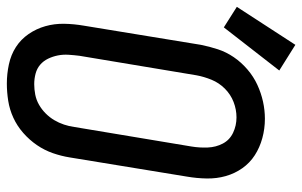

<svg xmlns="http://www.w3.org/2000/svg" viewBox="-202 -694 883 561"><g transform="rotate(90 239.5 -413.5)"><path d="M203 8Q175 8 147 2Q119 -4 96.5 -18.5Q74 -33 58.5 -55.5Q43 -78 35.5 -104.5Q28 -131 28.5 -159.5Q29 -188 34 -217L90 -559Q95 -584 103 -608.5Q111 -633 126 -655Q141 -677 162 -695Q183 -713 207 -724Q231 -735 256 -740.5Q281 -746 306 -746Q335 -746 362.5 -738.5Q390 -731 412.5 -716.5Q435 -702 450.5 -680Q466 -658 473.5 -631.5Q481 -605 480.5 -576Q480 -547 475 -518L419 -176Q415 -151 406.5 -126.5Q398 -102 383 -80Q368 -58 347.5 -40Q327 -22 303 -11Q279 0 253.5 4Q228 8 203 8ZM205 -72Q220 -72 235.5 -75Q251 -78 265 -86Q279 -94 290.5 -105.5Q302 -117 310 -130.5Q318 -144 323 -159Q328 -174 330 -189L387 -531Q391 -555 390 -579Q389 -603 378.5 -623Q368 -643 347 -653Q326 -663 302 -663Q279 -663 257 -654.5Q235 -646 218 -629Q201 -612 192 -590Q183 -568 179 -546L122 -204Q120 -188 119 -172Q118 -156 121 -141Q124 -126 130.5 -112.5Q137 -99 148 -89.5Q159 -80 174 -76Q189 -72 205 -72ZM39 -626 -21 -664 90 -835 165 -788Z"/></g></svg>

Font: Iosevka Curly Medium Oblique
Style: Regular
Weight: 500
Italic angle: -9°
Monospace: yes
Designer: Belleve Invis
Foundry: Belleve Invis
Version: Version 11.1.0; ttfautohint (v1.8.3)